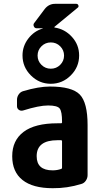

<svg xmlns="http://www.w3.org/2000/svg" viewBox="-20 -990 540 1020"><path d="M309.6 -99.6V-240.2Q309.6 -245.1 304.7 -245.1H285.2Q174.8 -245.1 174.8 -160.2Q174.8 -85 259.8 -85Q284.2 -85 305.7 -92.8Q309.6 -93.8 309.6 -99.6ZM245.1 -530.3Q362.3 -530.3 403.8 -487.8Q445.3 -445.3 445.3 -325.2V-59.6Q445.3 -43.9 436 -30.3Q426.8 -16.6 412.1 -12.7Q336.9 10.7 259.8 9.8Q154.3 9.8 99.6 -33.7Q44.9 -77.1 44.9 -160.2Q44.9 -244.1 105.5 -289.6Q166 -335 285.2 -335H304.7Q309.6 -335 309.6 -339.8V-344.7Q309.6 -396.5 297.4 -413.1Q285.2 -429.7 235.4 -429.7Q187.5 -429.7 103.5 -403.3Q90.8 -399.4 80.6 -406.2Q70.3 -413.1 70.3 -425.8V-460Q70.3 -475.6 79.6 -488.8Q88.9 -502 103.5 -505.9Q185.5 -530.3 245.1 -530.3ZM299.8 -744.1Q279.3 -764.6 250 -764.6Q220.7 -764.6 200.2 -744.1Q179.7 -723.6 179.7 -694.8Q179.7 -666 200.2 -645.5Q220.7 -625 250 -625Q279.3 -625 299.8 -645.5Q320.3 -666 320.3 -694.8Q320.3 -723.6 299.8 -744.1ZM99.6 -695.3Q99.6 -745.1 130.4 -785.2Q161.1 -825.2 208 -838.9L207 -839.8H174.8Q164.1 -839.8 159.7 -850.1Q155.3 -860.4 162.1 -868.2L217.8 -942.4Q240.2 -970.7 275.4 -969.7H384.8Q393.6 -969.7 396.5 -961.4Q399.4 -953.1 391.6 -948.2L268.6 -846.7Q268.6 -844.7 269.5 -843.8Q324.2 -835.9 362.3 -793.9Q400.4 -752 400.4 -695.3Q400.4 -633.8 356 -589.4Q311.5 -544.9 250 -544.9Q188.5 -544.9 144 -589.4Q99.6 -633.8 99.6 -695.3Z"/></svg>

Font: Rounded-L Mgen+ 1mn bold
Style: Bold
Weight: 700
Designer: [Source Han Sans]
Ryoko NISHIZUKA  (kana & ideographs); Paul D. Hunt (Latin, Greek & Cyrillic); Wenlong ZHANG  (bopomofo
Version: Version 1.059.20150602